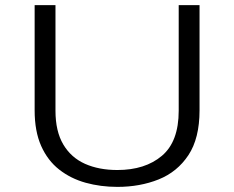

<svg xmlns="http://www.w3.org/2000/svg" viewBox="-20 -720 915 751"><path d="M439 11Q373.5 11 315 -5.2Q256.5 -21.5 211.5 -56.8Q166.5 -92 141 -149.2Q115.5 -206.5 115.5 -288.5V-700H197V-287Q197 -206.5 227.5 -155Q258 -103.5 312.5 -79.2Q367 -55 439 -55Q547.5 -55 613.2 -110.5Q679 -166 679 -287V-700H760.5V-288.5Q760.5 -179 717 -113.2Q673.5 -47.5 600.5 -18.2Q527.5 11 439 11Z"/></svg>

Font: Trispace SemiExpanded Light
Style: Regular
Weight: 300
Width: 6
Designer: Tyler Finck
Foundry: Etcetera Type Company
Version: Version 1.210; ttfautohint (v1.8.3)